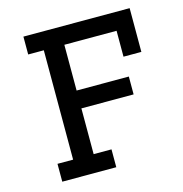

<svg xmlns="http://www.w3.org/2000/svg" viewBox="-98 -741 793 831"><g transform="rotate(-15 298.0 -325.0)"><path d="M80 -650H556V-454H476V-570H242V-365H476V-285H242V-80H322V0H80V-80H150V-570H80Z"/></g></svg>

Font: Graduate
Style: Regular
Weight: 400
Version: Version 1.001